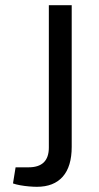

<svg xmlns="http://www.w3.org/2000/svg" viewBox="-20 -710 380 739"><path d="M256 -690V-145Q256 -69 221.5 -30Q187 9 122 9Q109 9 91.5 7.5Q74 6 57.5 3Q41 0 30 -4L40 -66H90Q168 -66 168 -142V-690Z"/></svg>

Font: Exo 2
Style: Regular
Weight: 400
Designer: Natanael Gama
Foundry: Natanael Gama
Version: Version 2.010